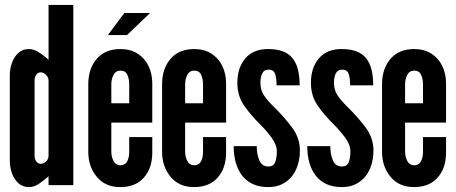

<svg xmlns="http://www.w3.org/2000/svg" viewBox="-20 -755 1859 783"><path d="M98 8Q73 8 55.5 -7.5Q38 -23 29 -47.8Q20 -72.5 20 -99V-448Q20 -474.5 28.8 -499Q37.5 -523.5 55 -539.2Q72.5 -555 98 -555Q117 -555 138 -542Q159 -529 178 -511V-735H279V0H178V-36Q158 -18.5 138.5 -5.2Q119 8 98 8ZM146 -87Q157.5 -87 167.8 -96.5Q178 -106 178 -120V-427Q178 -439 167.8 -449.5Q157.5 -460 146 -460Q135 -460 128 -450.8Q121 -441.5 121 -427V-120Q121 -106 128 -96.5Q135 -87 146 -87Z M470 8Q409.5 8 374.8 -33.8Q340 -75.5 340 -136V-411Q340 -475 374.5 -515Q409 -555 471 -555Q511.5 -555 540.8 -536.5Q570 -518 585.5 -486.2Q601 -454.5 601 -414V-255H434V-136Q434 -115.5 443.2 -98.2Q452.5 -81 471 -81Q490.5 -81 498.8 -97Q507 -113 507 -136V-196H601V-133Q601 -69.5 566.8 -30.8Q532.5 8 470 8ZM434 -334H507V-411Q507 -433.5 499.2 -450.2Q491.5 -467 471 -467Q452 -467 443 -449.8Q434 -432.5 434 -411ZM420 -612 487 -702H592L498 -612Z M771 8Q710.5 8 675.8 -33.8Q641 -75.5 641 -136V-411Q641 -475 675.5 -515Q710 -555 772 -555Q812.5 -555 841.8 -536.5Q871 -518 886.5 -486.2Q902 -454.5 902 -414V-255H735V-136Q735 -115.5 744.2 -98.2Q753.5 -81 772 -81Q791.5 -81 799.8 -97Q808 -113 808 -136V-196H902V-133Q902 -69.5 867.8 -30.8Q833.5 8 771 8ZM735 -334H808V-411Q808 -433.5 800.2 -450.2Q792.5 -467 772 -467Q753 -467 744 -449.8Q735 -432.5 735 -411Z M1074 8Q1038.5 8 1012 -4Q985.5 -16 968 -38.2Q950.5 -60.5 941.8 -91Q933 -121.5 933 -159H1027Q1027 -125.5 1037.8 -100.8Q1048.5 -76 1074 -76Q1096 -76 1102.5 -94.5Q1109 -113 1109 -137Q1109 -165 1087.2 -194.2Q1065.5 -223.5 1042 -246.5Q1001.5 -286.5 974.8 -325.5Q948 -364.5 948 -417Q948 -479 980.5 -517Q1013 -555 1073 -555Q1109 -555 1133.8 -545.5Q1158.5 -536 1173.5 -517Q1188.5 -498 1195.2 -470.5Q1202 -443 1202 -407H1108Q1108 -433 1102.5 -452Q1097 -471 1075 -471Q1057 -471 1049.5 -455.8Q1042 -440.5 1042 -417Q1042 -389.5 1055.2 -368.2Q1068.5 -347 1099.5 -316.5Q1138.5 -278.5 1170.8 -235.5Q1203 -192.5 1203 -142Q1203 -109 1194.2 -81.5Q1185.5 -54 1168.8 -34Q1152 -14 1128.2 -3Q1104.5 8 1074 8Z M1374 8Q1338.5 8 1312 -4Q1285.5 -16 1268 -38.2Q1250.5 -60.5 1241.8 -91Q1233 -121.5 1233 -159H1327Q1327 -125.5 1337.8 -100.8Q1348.5 -76 1374 -76Q1396 -76 1402.5 -94.5Q1409 -113 1409 -137Q1409 -165 1387.2 -194.2Q1365.5 -223.5 1342 -246.5Q1301.5 -286.5 1274.8 -325.5Q1248 -364.5 1248 -417Q1248 -479 1280.5 -517Q1313 -555 1373 -555Q1409 -555 1433.8 -545.5Q1458.5 -536 1473.5 -517Q1488.5 -498 1495.2 -470.5Q1502 -443 1502 -407H1408Q1408 -433 1402.5 -452Q1397 -471 1375 -471Q1357 -471 1349.5 -455.8Q1342 -440.5 1342 -417Q1342 -389.5 1355.2 -368.2Q1368.5 -347 1399.5 -316.5Q1438.5 -278.5 1470.8 -235.5Q1503 -192.5 1503 -142Q1503 -109 1494.2 -81.5Q1485.5 -54 1468.8 -34Q1452 -14 1428.2 -3Q1404.5 8 1374 8Z M1668 8Q1607.5 8 1572.8 -33.8Q1538 -75.5 1538 -136V-411Q1538 -475 1572.5 -515Q1607 -555 1669 -555Q1709.5 -555 1738.8 -536.5Q1768 -518 1783.5 -486.2Q1799 -454.5 1799 -414V-255H1632V-136Q1632 -115.5 1641.2 -98.2Q1650.5 -81 1669 -81Q1688.5 -81 1696.8 -97Q1705 -113 1705 -136V-196H1799V-133Q1799 -69.5 1764.8 -30.8Q1730.5 8 1668 8ZM1632 -334H1705V-411Q1705 -433.5 1697.2 -450.2Q1689.5 -467 1669 -467Q1650 -467 1641 -449.8Q1632 -432.5 1632 -411Z"/></svg>

Font: League Gothic
Style: Regular
Weight: 400
Designer: The League of Moveable Type
Version: Version 2.001